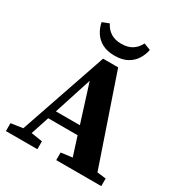

<svg xmlns="http://www.w3.org/2000/svg" viewBox="-197 -998 1069 1137"><g transform="rotate(30 337.5 -430.0)"><path d="M9 0V-54L90 -66L293 -659H396L601 -59L661 -52V0H353V-52L430 -62L389 -191H188L147 -66L224 -54V0ZM207 -249H371L290 -506ZM177 -842 223 -860Q240 -826 269 -807.5Q298 -789 342 -789Q386 -789 415 -807.5Q444 -826 461 -860L507 -842Q500 -806 480.5 -775.5Q461 -745 427 -726.5Q393 -708 342 -708Q291 -708 257 -726.5Q223 -745 203.5 -775.5Q184 -806 177 -842Z"/></g></svg>

Font: Source Serif 4
Style: Bold
Weight: 700
Designer: Frank Grießhammer
Foundry: Adobe
Version: Version 4.005;hotconv 1.1.0;makeotfexe 2.6.0